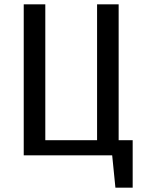

<svg xmlns="http://www.w3.org/2000/svg" viewBox="-20 -720 675 890"><path d="M90 0V-700H190V-70H430V-700H530V-70H595V150H515L500 0Z"/></svg>

Font: Scada
Style: Regular
Weight: 400
Designer: Jovanny Lemonad
Foundry: Jovanny Lemonad
Version: Version 3.005; ttfautohint (v0.91) -l 8 -r 50 -G 200 -x 0 -w